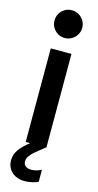

<svg xmlns="http://www.w3.org/2000/svg" viewBox="-144 -787 527 1032"><g transform="rotate(15 120.0 -271.5)"><path d="M62.5 -520.5H177.7V0H176.8L159.2 13.7Q133.3 33.7 119.4 45.9Q105.5 58.1 95.7 72.3Q85.9 86.4 85.9 101.6Q85.9 118.2 97.4 127.4Q108.9 136.7 129.9 136.7Q144.5 136.7 160.6 132.1Q176.8 127.4 185.5 121.1V188.5Q173.3 195.8 150.9 200.4Q128.4 205.1 109.4 205.1Q81.1 205.1 58.8 193.8Q36.6 182.6 24.2 162.1Q11.7 141.6 11.7 115.2Q11.7 83 31.2 55.7Q50.8 28.3 87.4 0H62.5ZM43 -670.9Q43 -692.4 53.2 -710Q63.5 -727.5 81.1 -737.8Q98.6 -748 120.1 -748Q141.1 -748 158.7 -737.8Q176.3 -727.5 186.8 -710Q197.3 -692.4 197.3 -670.9Q197.3 -649.9 186.8 -632.3Q176.3 -614.7 158.7 -604.2Q141.1 -593.8 120.1 -593.8Q98.6 -593.8 81.1 -604.2Q63.5 -614.7 53.2 -632.3Q43 -649.9 43 -670.9Z"/></g></svg>

Font: Reddit Sans Vanilla SemiBold
Style: Regular
Weight: 600
Designer: Stephen Hutchings
Foundry: Reddit
Version: Version 1.013